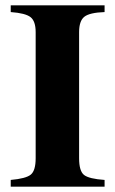

<svg xmlns="http://www.w3.org/2000/svg" viewBox="-20 -696 429 716"><path d="M113 -106V-576Q113 -617 94 -632Q75 -647 20 -651V-676H370V-651Q314 -649 294.5 -633.5Q275 -618 275 -576V-106Q275 -58 293.5 -43.5Q312 -29 370 -25V0H20V-25Q77 -30 95 -45Q113 -60 113 -106Z"/></svg>

Font: STIX
Style: Bold
Weight: 700
Designer: MicroPress Inc., with final additions and corrections provided by Coen Hoffman, Elsevier (retired)
Version: Version 1.1.1